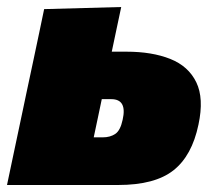

<svg xmlns="http://www.w3.org/2000/svg" viewBox="-38 -528 620 548"><path d="M-18 0Q-7 -51.5 3.2 -100.5Q13.5 -149.5 27 -213L37.5 -263Q49.5 -318.5 58 -359.2Q66.5 -400 73.8 -434Q81 -468 88 -502L308 -508Q301 -475.5 294.5 -444.5Q288 -413.5 281 -380.5H323Q396 -380.5 448 -359.8Q500 -339 522.2 -293.2Q544.5 -247.5 528.5 -172.5Q510 -83.5 457 -41.8Q404 0 299.5 0ZM229.5 -136H255.5Q276.5 -136 291 -145.8Q305.5 -155.5 312 -186Q325.5 -245 279.5 -245H252.5Q247 -218 241.2 -191.2Q235.5 -164.5 229.5 -136Z"/></svg>

Font: Commissioner Black
Style: Italic
Weight: 900
Italic angle: -12°
Designer: Kostas Bartsokas
Foundry: Kostas Bartsokas
Version: Version 1.000; ttfautohint (v1.8.3)